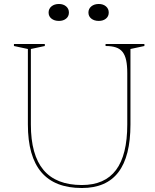

<svg xmlns="http://www.w3.org/2000/svg" viewBox="-20 -929 780 964"><path d="M391 15Q255 15 187.5 -64.5Q120 -144 120 -304V-683L50 -698V-708H205V-698L135 -683V-304Q135 -151 198.5 -75.5Q262 0 391 0Q506 0 562.5 -75.5Q619 -151 619 -304V-562Q619 -600 613.5 -626Q608 -652 595.5 -668Q583 -684 562 -691Q541 -698 510 -698V-708H705V-698L635 -683V-304Q635 -144 574.5 -64.5Q514 15 391 15ZM476 -909Q498 -909 512 -897Q526 -885 526 -866Q526 -847 512 -835.5Q498 -824 476 -824Q453 -824 438.5 -835.5Q424 -847 424 -866Q424 -885 438.5 -897Q453 -909 476 -909ZM276 -909Q298 -909 312 -897Q326 -885 326 -866Q326 -847 312 -835.5Q298 -824 276 -824Q253 -824 238.5 -835.5Q224 -847 224 -866Q224 -885 238.5 -897Q253 -909 276 -909Z"/></svg>

Font: Kalnia Thin Thin
Style: Regular
Weight: 250
Version: Version 1.105